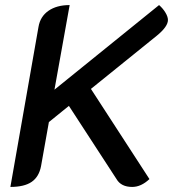

<svg xmlns="http://www.w3.org/2000/svg" viewBox="-20 -729 692 758"><path d="M132 -623Q139 -664 171.5 -686.5Q204 -709 255 -709L195 -375L608 -709Q623 -696 633 -679.5Q643 -663 643 -650Q643 -624 599 -588L339 -378L570 -22Q537 9 502 9Q458 9 440 -22L252 -311L173 -247L142 -73Q134 -31 105 -11Q76 9 21 9Z"/></svg>

Font: K2D Medium
Style: Italic
Weight: 500
Italic angle: -10°
Designer: Katatrad Aksorn Co.,Ltd.
Foundry: Cadson Demak Co.,Ltd.
Version: Version 1.000; ttfautohint (v1.6)